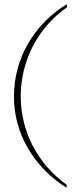

<svg xmlns="http://www.w3.org/2000/svg" viewBox="-20 -778 397 909"><path d="M295 111 296 97C160 0 78 -154 78 -323C79 -494 161 -649 298 -744L296 -758C143 -664 47 -505 46 -323C45 -142 144 16 295 111Z"/></svg>

Font: Sprat Thin
Style: Regular
Weight: 100
Designer: Ethan Nakache
Foundry: Collletttivo
Version: Version 2.000;Glyphs 3.2 (3217)